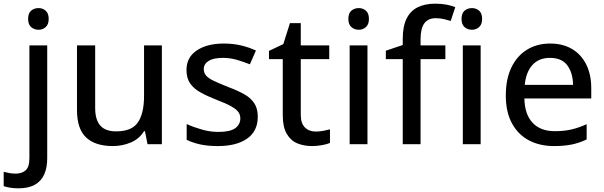

<svg xmlns="http://www.w3.org/2000/svg" viewBox="-76 -785 3288 1045"><path d="M24 240Q-1 240 -21.5 236.5Q-42 233 -56 228V150Q-41 154 -25 157Q-9 160 10 160Q42 160 63 142.5Q84 125 84 76V-538H181V77Q181 127 165 163.5Q149 200 114.5 220Q80 240 24 240ZM77 -682Q77 -713 93.5 -727Q110 -741 134 -741Q156 -741 172.5 -727Q189 -713 189 -682Q189 -652 172.5 -637.5Q156 -623 134 -623Q110 -623 93.5 -637.5Q77 -652 77 -682Z M805 -538V0H727L713 -71H708Q682 -29 636 -9.5Q590 10 538 10Q443 10 393 -36.5Q343 -83 343 -186V-538H442V-197Q442 -134 469.5 -102Q497 -70 556 -70Q642 -70 675 -119.5Q708 -169 708 -262V-538Z M1327 -150Q1327 -71 1269 -30.5Q1211 10 1110 10Q1054 10 1013.5 1Q973 -8 940 -24V-110Q974 -94 1020.5 -80.5Q1067 -67 1112 -67Q1176 -67 1204 -87Q1232 -107 1232 -141Q1232 -160 1221.5 -175Q1211 -190 1183 -206Q1155 -222 1102 -242Q1051 -262 1014.5 -282.5Q978 -303 958.5 -331.5Q939 -360 939 -404Q939 -473 995 -510.5Q1051 -548 1142 -548Q1192 -548 1235 -538Q1278 -528 1317 -510L1284 -435Q1249 -449 1212.5 -459.5Q1176 -470 1137 -470Q1086 -470 1059.5 -453.5Q1033 -437 1033 -409Q1033 -389 1045.5 -374Q1058 -359 1087.5 -345Q1117 -331 1167 -311Q1218 -292 1253.5 -272Q1289 -252 1308 -223Q1327 -194 1327 -150Z M1642 -69Q1663 -69 1684 -73Q1705 -77 1720 -81V-7Q1704 0 1676.5 5Q1649 10 1623 10Q1579 10 1543 -4.5Q1507 -19 1485 -56Q1463 -93 1463 -158V-463H1388V-508L1466 -545L1502 -659H1561V-538H1716V-463H1561V-160Q1561 -114 1583.5 -91.5Q1606 -69 1642 -69Z M1924 -538V0H1827V-538ZM1877 -741Q1899 -741 1915.5 -727Q1932 -713 1932 -682Q1932 -652 1915.5 -637.5Q1899 -623 1877 -623Q1853 -623 1836.5 -637.5Q1820 -652 1820 -682Q1820 -713 1836.5 -727Q1853 -741 1877 -741Z M2348 -463H2213V0H2116V-463H2024V-509L2116 -540V-573Q2116 -642 2137 -684Q2158 -726 2197.5 -745.5Q2237 -765 2293 -765Q2327 -765 2355 -759.5Q2383 -754 2402 -746L2377 -671Q2361 -676 2340 -681Q2319 -686 2296 -686Q2254 -686 2233.5 -658Q2213 -630 2213 -572V-538H2348Z M2540 -538V0H2443V-538ZM2493 -741Q2515 -741 2531.5 -727Q2548 -713 2548 -682Q2548 -652 2531.5 -637.5Q2515 -623 2493 -623Q2469 -623 2452.5 -637.5Q2436 -652 2436 -682Q2436 -713 2452.5 -727Q2469 -741 2493 -741Z M2918 -548Q2988 -548 3038 -518Q3088 -488 3115 -433.5Q3142 -379 3142 -305V-249H2778Q2780 -162 2823 -116.5Q2866 -71 2943 -71Q2995 -71 3035 -80.5Q3075 -90 3117 -109V-26Q3077 -7 3036 1.5Q2995 10 2939 10Q2862 10 2803 -21Q2744 -52 2710.5 -113.5Q2677 -175 2677 -265Q2677 -354 2707 -417Q2737 -480 2791.5 -514Q2846 -548 2918 -548ZM2917 -470Q2857 -470 2822 -431.5Q2787 -393 2780 -323H3043Q3042 -388 3012 -429Q2982 -470 2917 -470Z"/></svg>

Font: Noto Sans Sundanese Medium
Style: Regular
Weight: 500
Version: Version 2.003